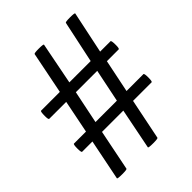

<svg xmlns="http://www.w3.org/2000/svg" viewBox="-216 -867 989 989"><g transform="rotate(-45 278.5 -372.0)"><path d="M537.1 -250Q537.1 -219.7 531.2 -219.7H396L350.6 3.4Q349.6 8.3 315.4 8.3Q279.8 8.3 280.8 3.4L325.2 -219.7H169.9L125 3.4Q124 8.3 89.8 8.3Q54.2 8.3 55.2 3.4L100.1 -219.7H25.4Q19.5 -219.7 19.5 -249Q19.5 -279.3 25.4 -279.3H112.8L148.9 -459.5H25.4Q19.5 -459.5 19.5 -484.9Q19.5 -519 25.4 -519H162.1L208 -748.5Q209 -753.4 242.2 -753.4Q277.3 -753.4 276.4 -748.5L231.4 -519H386.7L435.5 -748.5Q436.5 -753.4 469.7 -753.4Q504.9 -753.4 503.9 -748.5L455.6 -519H531.2Q537.1 -519 537.1 -485.8Q537.1 -459.5 531.2 -459.5H445.3L408.2 -279.3H531.2Q537.1 -279.3 537.1 -250ZM375 -459.5H219.2L182.1 -279.3H337.9Z"/></g></svg>

Font: Dai Banna SIL Light
Style: Bold
Weight: 700
Designer: Victor Gaultney
Foundry: SIL International
Version: Version 2.001